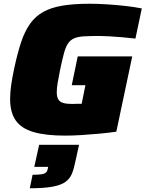

<svg xmlns="http://www.w3.org/2000/svg" viewBox="-20 -716 777 1025"><path d="M328 8Q224 8 159 -11Q94 -30 64 -73Q34 -116 34 -188Q34 -222 40 -264Q46 -306 57 -356Q74 -435 93.5 -493Q113 -551 141.5 -590.5Q170 -630 212 -653Q254 -676 314 -686Q374 -696 459 -696Q500 -696 549 -693Q598 -690 647.5 -684.5Q697 -679 737 -671L703 -510Q671 -514 634.5 -517Q598 -520 565.5 -522Q533 -524 512 -524Q461 -524 428 -522Q395 -520 375 -511Q355 -502 342.5 -483Q330 -464 321 -430Q312 -396 301 -344Q293 -304 288 -275Q283 -246 283 -224Q283 -199 291.5 -185Q300 -171 318.5 -166Q337 -161 367 -161Q371 -161 378.5 -161.5Q386 -162 396.5 -162Q407 -162 416 -162L436 -261H363L395 -415H686L601 -13Q560 -7 511.5 -2.5Q463 2 415 5Q367 8 328 8ZM139 289 154 217Q187 217 203.5 214Q220 211 226.5 204Q233 197 235 185L237 175H163L189 57H402L382 148Q375 184 364 211Q353 238 329.5 255Q306 272 261 280.5Q216 289 139 289Z"/></svg>

Font: Saira SemiExpanded Black
Style: Italic
Weight: 900
Width: 6
Italic angle: -12°
Designer: Hector Gatti with collaboration of the Omnibus-Type team
Foundry: Omnibus-Type
Version: Version 1.101